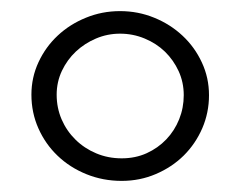

<svg xmlns="http://www.w3.org/2000/svg" viewBox="-20 -716 440 349"><path d="M359.9 -543Q359.9 -511.2 347.7 -482.9Q335.4 -454.6 314 -433.3Q292.5 -412.1 263.4 -399.7Q234.4 -387.2 201.2 -387.2Q167 -387.2 137 -399.4Q106.9 -411.6 84.7 -432.9Q62.5 -454.1 49.8 -482.7Q37.1 -511.2 37.1 -543.9Q37.1 -575.2 50 -603Q63 -630.9 85 -651.4Q106.9 -671.9 136.2 -683.8Q165.5 -695.8 198.2 -695.8Q231 -695.8 260.3 -683.8Q289.6 -671.9 311.8 -651.1Q334 -630.4 346.9 -602.5Q359.9 -574.7 359.9 -543ZM314 -543Q314 -566.4 304.7 -586.7Q295.4 -606.9 279.8 -622.1Q264.2 -637.2 242.9 -646Q221.7 -654.8 198.2 -654.8Q175.3 -654.8 154.5 -646Q133.8 -637.2 117.9 -622.3Q102.1 -607.4 92.5 -587.2Q83 -566.9 83 -543.9Q83 -520 92 -499Q101.1 -478 117.2 -462.2Q133.3 -446.3 154.8 -437.3Q176.3 -428.2 201.2 -428.2Q226.1 -428.2 246.6 -437.5Q267.1 -446.8 282.2 -462.6Q297.4 -478.5 305.7 -499.3Q314 -520 314 -543Z"/></svg>

Font: YBG Kramawirya
Style: Regular
Weight: 400
Designer: R.S. Wihananto
Foundry: R.S. Wihananto
Version: Version 2.0.1